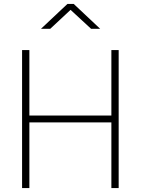

<svg xmlns="http://www.w3.org/2000/svg" viewBox="-20 -954 713 974"><path d="M582 0H545V-333H129V0H92V-700H129V-368H545V-700H582ZM488 -808H442L338 -904L235 -808H188L322 -934H354Z"/></svg>

Font: Storia Sans Thin
Style: Regular
Weight: 100
Designer: Accademia di Belle Arti di Urbino and others
Foundry: Accademia di Belle Arti di Urbino and others.
Version: Version 60.001;May 25, 2020;FontCreator 12.0.0.2522 64-bit